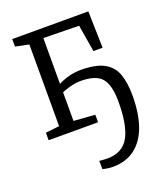

<svg xmlns="http://www.w3.org/2000/svg" viewBox="-144 -647 839 984"><g transform="rotate(-20 275.0 -155.0)"><path d="M300.5 241Q289 241 271.5 238.5Q254 236 246.5 233L245.5 188Q252.5 189 265 190Q277.5 191 289.5 191Q371.5 191 406.8 128.5Q442 66 442 -64Q442 -153.5 410.5 -191.5Q379 -229.5 295 -229.5Q268 -229.5 236 -220.8Q204 -212 186.5 -203.5V-248.5Q197.5 -255.5 217.5 -263.5Q237.5 -271.5 262.5 -277Q287.5 -282.5 313.5 -282.5Q398.5 -282.5 443.2 -257.2Q488 -232 504.2 -184Q520.5 -136 520.5 -69Q520.5 28.5 495.8 97.8Q471 167 422 204Q373 241 300.5 241ZM38 0V-41L113 -49.5V-495L40 -510V-551H455L460 -351H410L385.5 -498L191.5 -501.5V-49.5L307.5 -41V0Z"/></g></svg>

Font: Merriweather 28pt Light
Style: Regular
Weight: 300
Version: Version 2.100